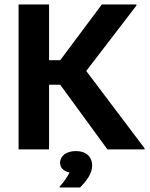

<svg xmlns="http://www.w3.org/2000/svg" viewBox="-20 -670 673 861"><path d="M63.3 0H200V-290H250L461.7 0H628.3V-5L366.7 -351.7L591.7 -645V-650H436.7L250 -400H200V-650H63.3ZM247.5 170.8H339.2C366.7 142.5 393.3 109.2 393.3 72.5C393.3 36.7 370.8 7.5 319.2 7.5C275 7.5 249.2 31.7 249.2 60C249.2 87.5 273.3 100 291.7 103.3C283.3 122.5 263.3 150 247.5 166.7Z"/></svg>

Font: Familjen Grotesk GF
Style: Bold
Weight: 700
Designer: Anders Wikstroem, Jonas Baeckman, Matilda Gysing, Kristian Moeller
Foundry: Familjen STHLM AB
Version: Version 2.000; Beta; Release 4; Build 6